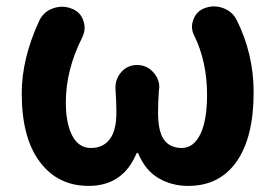

<svg xmlns="http://www.w3.org/2000/svg" viewBox="-20 -575 872 608"><path d="M260.7 13.7Q163.1 13.7 106 -62.5Q48.8 -138.7 48.8 -279.3Q48.8 -389.6 104.5 -509.8Q118.2 -538.1 148.4 -548.8Q163.1 -553.7 176.8 -553.7Q192.4 -553.7 209 -546.9Q235.4 -536.1 244.1 -508.8Q248 -498 248 -487.3Q248 -471.7 240.2 -456.1Q188.5 -353.5 188.5 -251Q188.5 -183.6 209 -145Q229.5 -106.4 267.6 -106.4Q306.6 -106.4 327.6 -134.3Q348.6 -162.1 348.6 -218.8Q348.6 -255.9 345.7 -292Q345.7 -295.9 345.7 -298.8Q345.7 -325.2 363.3 -345.7Q382.8 -369.1 414.1 -369.1Q445.3 -369.1 465.8 -345.7Q484.4 -325.2 484.4 -298.8Q484.4 -294.9 483.4 -291Q480.5 -252.9 480.5 -218.8Q480.5 -158.2 499.5 -132.3Q518.6 -106.4 555.7 -106.4Q592.8 -106.4 614.3 -149.9Q635.7 -193.4 635.7 -274.4Q635.7 -378.9 595.7 -460.9Q587.9 -475.6 587.9 -490.2Q587.9 -501 591.8 -511.7Q601.6 -539.1 627 -548.8Q642.6 -554.7 657.2 -554.7Q671.9 -554.7 685.5 -549.8Q715.8 -539.1 729.5 -511.7Q783.2 -404.3 783.2 -283.2Q783.2 -139.6 729 -63Q674.8 13.7 576.2 13.7Q523.4 13.7 481.4 -11.2Q439.5 -36.1 418 -88.9Q417 -90.8 415 -90.8Q413.1 -90.8 412.1 -88.9Q369.1 13.7 260.7 13.7Z"/></svg>

Font: Gen Jyuu GothicX Bold
Style: Bold
Weight: 700
Designer: Ryoko NISHIZUKA (kana &amp; ideographs); Paul D. Hunt (Latin, Greek &amp; Cyrillic); Wenlong ZHANG (bopomofo); Sandoll C
Version: Version 1.058.20140828